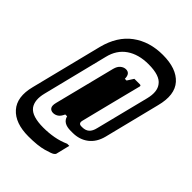

<svg xmlns="http://www.w3.org/2000/svg" viewBox="-254 -828 1112 1112"><g transform="rotate(45 301.5 -272.5)"><path d="M196 -27Q178 -27 169 -39.5Q160 -52 167 -80L261 -453Q268 -480 283.5 -492.5Q299 -505 316 -505Q350 -505 350 -461H364Q370 -470 376.5 -480.5Q383 -491 389 -500H434Q445 -500 442 -489Q433 -453 420.5 -404.5Q408 -356 395 -303.5Q382 -251 369.5 -202Q357 -153 348 -116Q341 -88 367 -88H374Q400 -88 416 -102Q432 -116 439 -147L521 -473Q538 -541 510 -577Q481 -618 388 -618Q306 -618 252.5 -581Q199 -544 182 -473L82 -72Q65 -5 92 33Q108 54 139.5 63.5Q171 73 215 73Q260 73 301 65.5Q342 58 380 41H397L377 123Q376 131 367 137Q359 144 313.5 157Q268 170 191 170Q82 170 31 112.5Q-20 55 7 -50L117 -489Q146 -602 222.5 -658.5Q299 -715 408 -715Q520 -715 571.5 -657.5Q623 -600 594 -489L508 -145Q493 -87 453 -56.5Q413 -26 357 -26H341Q278 -26 267 -71H252Q241 -46 226.5 -36.5Q212 -27 196 -27Z"/></g></svg>

Font: Recursive Mn Lnr St Med
Style: Italic
Weight: 500
Italic angle: -15°
Monospace: yes
Version: Version 1.079;hotconv 1.0.112;makeotfexe 2.5.65598; ttfautoh